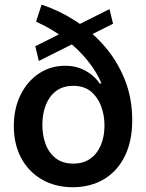

<svg xmlns="http://www.w3.org/2000/svg" viewBox="-20 -789 624 821"><path d="M463.4 -687.5 146 -528.3 130.9 -591.3 448.2 -750ZM291 11.7Q214.8 11.2 158.2 -22Q101.6 -55.2 70.3 -114Q39.1 -172.9 39.1 -250Q39.1 -324.2 67.6 -382.6Q96.2 -440.9 146 -474.4Q195.8 -507.8 259.3 -507.8Q295.4 -507.8 323.7 -496.6Q352.1 -485.4 372.8 -468.3Q393.6 -451.2 406.2 -432.1H414.1Q394 -480.5 355.2 -529.1Q316.4 -577.6 261 -620.8Q205.6 -664.1 134.3 -696.3L157.7 -769Q230.5 -745.6 299.8 -701.4Q369.1 -657.2 424.6 -594.2Q480 -531.2 512.7 -450.9Q545.4 -370.6 545.4 -274.9Q545.4 -186.5 514.2 -122.3Q482.9 -58.1 425.8 -23.4Q368.7 11.2 291 11.7ZM293.5 -89.4Q336.4 -89.4 366 -110.4Q395.5 -131.3 411.1 -168.2Q426.8 -205.1 426.8 -252Q426.8 -295.9 412.6 -334.5Q398.4 -373 369.1 -397.5Q339.8 -421.9 293.5 -421.9Q249 -421.9 219.7 -399.7Q190.4 -377.4 175.8 -339.8Q161.1 -302.2 161.1 -255.4Q161.1 -210 175.3 -172.1Q189.5 -134.3 219 -111.8Q248.5 -89.4 293.5 -89.4Z"/></svg>

Font: Inter 20pt SemiBold
Style: Regular
Weight: 600
Version: Version 4.001;git-66647c0bb